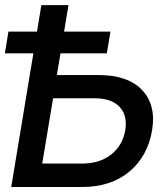

<svg xmlns="http://www.w3.org/2000/svg" viewBox="-21 -748 666 768"><path d="M206.5 -447.8H373Q490.2 -447.8 547.1 -388.2Q604 -328.6 587.4 -227.1Q569.8 -122.6 496.1 -61.3Q422.4 0 307.1 0H23.9L144.5 -727.5H252.9ZM191.4 -355 147.9 -93.8H309.1Q377.4 -93.8 423.6 -129.9Q469.7 -166 480 -227.5Q489.7 -286.1 457.3 -320.6Q424.8 -355 356.4 -355ZM-1.5 -534.7 12.7 -621.6H420.9L406.2 -534.7Z"/></svg>

Font: Inter Display Medium
Style: Italic
Weight: 500
Italic angle: -9.39999°
Designer: Rasmus Andersson
Foundry: rsms
Version: Version 4.000;git-a52131595